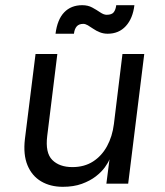

<svg xmlns="http://www.w3.org/2000/svg" viewBox="-20 -708 637 740"><path d="M536 -500 474 0H390L402 -94Q397 -81 384 -63Q371 -45 349 -28Q327 -11 295.5 0.5Q264 12 222 12Q174 12 138.5 -9Q103 -30 86 -71Q69 -112 76 -172L117 -500H201L162 -184Q154 -119 181.5 -91.5Q209 -64 259 -64Q305 -64 338.5 -85.5Q372 -107 392.5 -144.5Q413 -182 419 -230L452 -500ZM301 -616Q284 -616 275.5 -606Q267 -596 265 -578H194Q201 -633 227.5 -660.5Q254 -688 297 -688Q319 -688 335.5 -679Q352 -670 366 -660.5Q380 -651 391 -651Q411 -651 418.5 -661Q426 -671 428 -688H498Q492 -637 465 -607.5Q438 -578 395 -578Q379 -578 365 -583.5Q351 -589 339.5 -597Q328 -605 318.5 -610.5Q309 -616 301 -616Z"/></svg>

Font: Inclusive Sans
Style: Italic
Weight: 400
Italic angle: -7°
Designer: Olivia King
Foundry: Olivia King
Version: Version 2.004